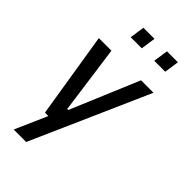

<svg xmlns="http://www.w3.org/2000/svg" viewBox="-276 -808 1078 1078"><g transform="rotate(45 263.0 -268.5)"><path d="M44 0ZM379 -510H478L168 191H69L153 0H126L44 -510H144L200 -103H208ZM167 -640 180 -728H268L255 -640ZM354 -640 367 -728H454L441 -640Z"/></g></svg>

Font: Assailand Medium
Style: Italic
Weight: 500
Italic angle: -8°
Designer: Hector Gatti with collaboration of the Omnibus-Type team
Foundry: Omnibus-Type
Version: Version 0.072;October 19, 2019;FontCreator 12.0.0.2547 64-bi